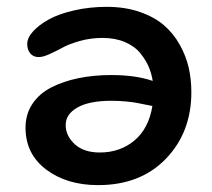

<svg xmlns="http://www.w3.org/2000/svg" viewBox="-20 -495 615 558"><path d="M265.1 43Q174.3 43 114.3 -2.2Q54.2 -47.4 54.2 -124Q54.2 -163.1 74.2 -193.1Q94.2 -223.1 129.2 -241Q164.1 -258.8 208 -267.8Q252 -276.9 303.2 -276.9Q375 -276.9 423.8 -259.8Q420.4 -281.7 411.9 -301.5Q403.3 -321.3 387.2 -341.1Q371.1 -360.8 343 -372.8Q314.9 -384.8 277.8 -384.8Q243.7 -384.8 212.4 -376Q181.2 -367.2 162.4 -356.9Q143.6 -346.7 124.3 -337.9Q105 -329.1 92.8 -329.1Q76.7 -329.1 67.9 -339.8Q59.1 -350.6 59.1 -367.2Q59.1 -384.8 75.9 -403.6Q92.8 -422.4 121.8 -438.5Q150.9 -454.6 195.6 -464.8Q240.2 -475.1 290 -475.1Q343.8 -475.1 386.5 -460.2Q429.2 -445.3 456.8 -421.4Q484.4 -397.5 502.7 -364.5Q521 -331.5 528.6 -297.6Q536.1 -263.7 536.1 -227.1Q536.1 -110.4 462.2 -33.7Q388.2 43 265.1 43ZM170.9 -131.8Q170.9 -100.1 197.3 -75.9Q223.6 -51.8 270 -51.8Q328.6 -51.8 370.4 -86.4Q412.1 -121.1 422.9 -187Q418.9 -187.5 404.1 -190.7Q389.2 -193.8 377.7 -196Q366.2 -198.2 345.7 -200.2Q325.2 -202.1 304.2 -202.1Q239.3 -202.1 205.1 -182.6Q170.9 -163.1 170.9 -131.8Z"/></svg>

Font: Shantell Sans Bouncy
Style: Regular
Weight: 500
Designer: Stephen Nixon, Anya Danilova, Shantell Martin
Foundry: Arrow Type
Version: Version 1.006;[9816181b4]